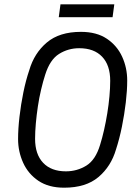

<svg xmlns="http://www.w3.org/2000/svg" viewBox="-20 -860 646 892"><path d="M278 12Q206 12 158.5 -20Q111 -52 87.5 -104Q64 -156 64 -214Q64 -261 70.5 -317.5Q77 -374 88.5 -430.5Q100 -487 116 -534Q139 -613 197.5 -662.5Q256 -712 356 -712Q429 -712 476.5 -680Q524 -648 547.5 -596.5Q571 -545 571 -486Q571 -440 564.5 -384.5Q558 -329 546.5 -272Q535 -215 519 -166Q496 -87 437.5 -37.5Q379 12 278 12ZM286 -64Q338 -64 381 -90.5Q424 -117 445 -187Q455 -219 463.5 -256.5Q472 -294 478.5 -334Q485 -374 488.5 -413Q492 -452 492 -485Q492 -557 454.5 -596.5Q417 -636 348 -636Q297 -636 254.5 -609.5Q212 -583 190 -513Q180 -482 171 -444Q162 -406 156 -366Q150 -326 146.5 -287Q143 -248 143 -215Q143 -143 180.5 -103.5Q218 -64 286 -64ZM253 -780 261 -840H511L503 -780Z"/></svg>

Font: Finlandica
Style: Italic
Weight: 400
Italic angle: -8°
Designer: Niklas Ekholm, Juho Hiilivirta, Jaakko Suomalainen
Foundry: Helsinki Type Studio
Version: Version 1.064